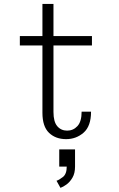

<svg xmlns="http://www.w3.org/2000/svg" viewBox="-20 -678 590 948"><path d="M189.5 -121V-453.5H78V-500H189.5V-658.5H244V-500H434V-453.5H244V-125.5Q244 -76.5 262.8 -54.8Q281.5 -33 311.5 -33Q341.5 -33 362.2 -55.2Q383 -77.5 383 -126.5H429.5Q429.5 -55 392.8 -23Q356 9 306.5 9Q254.5 9 222 -22.2Q189.5 -53.5 189.5 -121ZM272.5 144.5V59.5H350.5V144.5Q350.5 177.5 337.8 199.2Q325 221 308.2 233Q291.5 245 278.5 249.5L259 214.5Q272 210.5 290.8 195.8Q309.5 181 309.5 144.5Z"/></svg>

Font: Trispace SemiCondensed ExtraLight
Style: Regular
Weight: 200
Width: 4
Designer: Tyler Finck
Foundry: Etcetera Type Company
Version: Version 1.210; ttfautohint (v1.8.3)